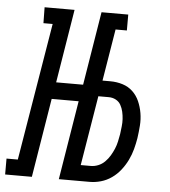

<svg xmlns="http://www.w3.org/2000/svg" viewBox="-81 -783 733 830"><g transform="rotate(5 286.0 -367.5)"><path d="M-28 0V-69H21L120 -666H80L79 -735H209L157 -416H274L326 -735H442V-666H393L356 -441H390Q418 -441 443.5 -433Q469 -425 487.5 -407.5Q506 -390 516.5 -366Q527 -342 531.5 -315.5Q536 -289 534 -261.5Q532 -234 528 -206Q524 -182 517.5 -157.5Q511 -133 499.5 -109.5Q488 -86 471.5 -65Q455 -44 433.5 -29Q412 -14 387.5 -7Q363 0 339 0H205L261 -343H144L88 0ZM338 -69Q354 -69 370 -75.5Q386 -82 398.5 -94.5Q411 -107 420 -122Q429 -137 435.5 -152.5Q442 -168 445.5 -184Q449 -200 452 -217Q454 -234 456 -250.5Q458 -267 457 -283Q456 -299 452.5 -314.5Q449 -330 441.5 -343.5Q434 -357 420 -364.5Q406 -372 389 -372H344L294 -69Z"/></g></svg>

Font: Iosevka HT Extended
Style: Italic
Weight: 400
Width: 7
Italic angle: -9°
Monospace: yes
Designer: Belleve Invis
Foundry: Belleve Invis
Version: Version 32.3.0; ttfautohint (v1.8.4)